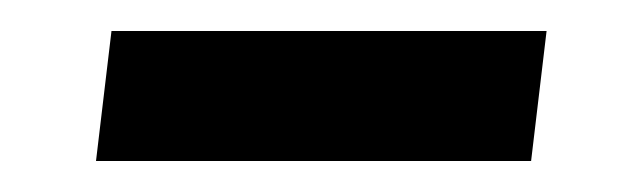

<svg xmlns="http://www.w3.org/2000/svg" viewBox="-20 -279 414 124"><path d="M52 -259H333L323 -175H42Z"/></svg>

Font: Rasa
Style: Italic
Weight: 400
Italic angle: -7.10001°
Designer: Anna Giedrys (Yrsa+Rasa design), David Brezina (Yrsa art-direction, Rasa art-direction, design)
Foundry: Rosetta Type Foundry
Version: Version 2.004